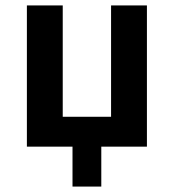

<svg xmlns="http://www.w3.org/2000/svg" viewBox="-20 -540 640 707"><path d="M247 147V0H79V-520H211V-110H389V-520H521V0H353V147Z"/></svg>

Font: Iosevka Extrabold Extended
Style: Regular
Weight: 800
Width: 7
Monospace: yes
Designer: Belleve Invis
Foundry: Belleve Invis
Version: Version 32.5.0; ttfautohint (v1.8.4)